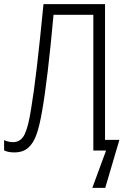

<svg xmlns="http://www.w3.org/2000/svg" viewBox="-24 -734 622 936"><path d="M558 -52 489 182H426L493 0H431V-662H237Q208 -343 181 -191Q169 -121 154 -78.5Q139 -36 113.5 -13.5Q88 9 46 9Q15 9 -4 -1V-51Q18 -41 39 -41Q78 -41 96.5 -80Q115 -119 128 -206Q153 -352 188 -714H488V-52Z"/></svg>

Font: Noto Sans UI NarrowLight
Style: Regular
Weight: 300
Width: 4
Designer: Monotype Design Team
Foundry: Monotype Imaging Inc.
Version: Version 1.001